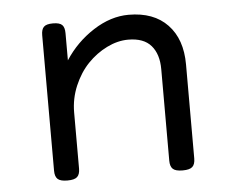

<svg xmlns="http://www.w3.org/2000/svg" viewBox="-41 -509 682 561"><g transform="rotate(-5 300.0 -228.5)"><path d="M167 -344.7V-424.3Q167 -441.4 159.7 -448.7Q152.3 -456.1 133.3 -456.1H132.3Q113.3 -456.1 106 -448.7Q98.6 -441.4 98.6 -424.3V-26.9Q98.6 -9.8 106.7 -2.4Q114.7 4.9 134.8 4.9H135.7Q155.8 4.9 163.8 -2.4Q171.9 -9.8 171.9 -26.9V-191.4Q171.9 -231.9 187.7 -269.3Q203.6 -306.6 228.5 -332.5Q253.4 -358.4 284.9 -374Q316.4 -389.6 347.7 -389.6Q393.1 -389.6 414.8 -364.5Q436.5 -339.4 436.5 -295.4V-26.9Q436.5 -9.8 444.6 -2.4Q452.6 4.9 472.7 4.9H473.6Q493.7 4.9 501.7 -2.4Q509.8 -9.8 509.8 -26.9V-302.7Q509.8 -377 469.2 -419.4Q428.7 -461.9 355 -461.9Q302.7 -461.9 251.5 -429Q200.2 -396 167 -344.7Z"/></g></svg>

Font: Courier Prime Code
Style: Regular
Weight: 400
Designer: Alan Dague-Greene
Foundry: Quote-Unquote Apps
Version: Version 3.18